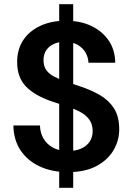

<svg xmlns="http://www.w3.org/2000/svg" viewBox="-20 -811 635 918"><path d="M263 87V-791H330V87ZM305 12Q229 12 170.5 -15Q112 -42 78.5 -92Q45 -142 44 -211H171Q172 -176 188 -148.5Q204 -121 233.5 -105Q263 -89 305 -89Q341 -89 367.5 -100.5Q394 -112 408.5 -133.5Q423 -155 423 -184Q423 -217 407 -239Q391 -261 364 -275.5Q337 -290 302 -301.5Q267 -313 228 -326Q146 -354 104 -397.5Q62 -441 62 -514Q62 -575 91 -619Q120 -663 173 -687.5Q226 -712 294 -712Q364 -712 416.5 -687Q469 -662 499.5 -617.5Q530 -573 531 -511H403Q402 -537 389 -559.5Q376 -582 351.5 -596.5Q327 -611 292 -611Q263 -612 239 -601.5Q215 -591 201.5 -571.5Q188 -552 188 -523Q188 -495 201 -476.5Q214 -458 237.5 -445.5Q261 -433 293 -422Q325 -411 363 -398Q415 -381 457.5 -356.5Q500 -332 525 -293Q550 -254 550 -192Q550 -138 522 -91.5Q494 -45 440 -16.5Q386 12 305 12Z"/></svg>

Font: DM Sans 20pt SemiBold
Style: Regular
Weight: 600
Version: Version 4.004;gftools[0.9.30]